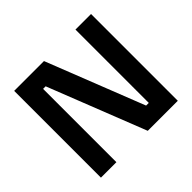

<svg xmlns="http://www.w3.org/2000/svg" viewBox="-154 -833 1017 1017"><g transform="rotate(-45 354.0 -325.0)"><path d="M182.5 0V-549.2H201.7L417.5 0H642.5V-650H525.8V-100.8H505.8L290 -650H66.7V0Z"/></g></svg>

Font: Familjen Grotesk SemiBold
Style: Regular
Weight: 600
Designer: Anders Wikstroem, Jonas Baeckman, Matilda Gysing, Kristian Moeller
Foundry: Familjen STHLM AB
Version: Version 2.000